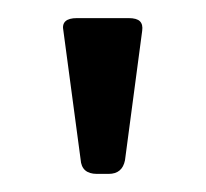

<svg xmlns="http://www.w3.org/2000/svg" viewBox="-20 -639 227 212"><path d="M100 -447H87Q70 -447 69 -463L50 -605Q47 -619 65 -619H122Q131 -619 134.5 -615.5Q138 -612 137 -605L118 -462Q115 -447 100 -447Z"/></svg>

Font: Rajdhani Semibold
Style: Regular
Weight: 600
Designer: Satya Rajpurohit, Jyotish Sonowal
Foundry: Indian Type Foundry
Version: Version 1.200;PS 1.0;hotconv 1.0.78;makeotf.lib2.5.61930; tt